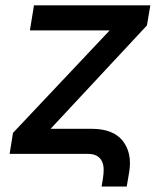

<svg xmlns="http://www.w3.org/2000/svg" viewBox="-20 -565 589 705"><path d="M27.7 -77.1 382.8 -453.5H89.8L104.8 -545.5H532L519.5 -471.6L165.8 -92H316.8Q396 -92 430.8 -47.6Q465.6 -2.8 454.5 66.1L445.3 120H353L358 89.8Q360.8 73.2 360.6 57Q360.4 40.8 354.8 28.2Q349.1 15.6 336.5 7.8Q323.9 0 301.8 0H15.3Z"/></svg>

Font: Inter P Medium
Style: Italic
Weight: 500
Italic angle: 9.39999°
Designer: Rasmus Andersson
Foundry: rsms
Version: Version 3.018;git-588b23468